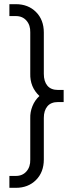

<svg xmlns="http://www.w3.org/2000/svg" viewBox="-20 -765 344 920"><path d="M25 78H56Q88 78 107 56Q126 34 125 0V-198Q124 -228 135.5 -256.5Q147 -285 169 -305Q123 -348 125 -413V-610Q126 -644 107 -666Q88 -688 56 -688H25V-745H56Q115 -745 152.5 -707.5Q190 -670 190 -609V-411Q190 -375 207 -354.5Q224 -334 258 -334H285V-276H258Q224 -276 207 -255.5Q190 -235 190 -200V-1Q190 60 152.5 97.5Q115 135 56 135H25Z"/></svg>

Font: Eudoxus Sans Light
Style: Regular
Weight: 300
Designer: Stijn de Vries
Foundry: tokotype
Version: Version 2.005